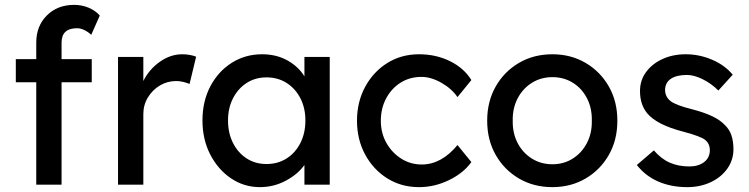

<svg xmlns="http://www.w3.org/2000/svg" viewBox="-20 -759 3076 789"><path d="M129 0V-421H45V-516H129V-584Q129 -652 172.5 -695.5Q216 -739 285 -739Q317 -739 345 -727Q373 -715 390 -695L355 -616Q342 -628 326.5 -635.5Q311 -643 297 -643Q233 -643 233 -584V-516H357V-421H233V0Z M465 0V-525H569V-426Q592 -473 636 -504.5Q680 -536 729 -536Q746 -536 761.5 -533Q777 -530 786 -526L759 -414Q747 -419 732.5 -422.5Q718 -426 704 -426Q668 -426 637.5 -408Q607 -390 588 -359Q569 -328 569 -290V0Z M1048 10Q983 10 929.5 -26Q876 -62 844 -124Q812 -186 812 -264Q812 -343 844.5 -404.5Q877 -466 932.5 -501Q988 -536 1057 -536Q1116 -536 1161.5 -510.5Q1207 -485 1231 -445V-525H1335V0H1231V-81Q1204 -43 1154.5 -16.5Q1105 10 1048 10ZM1075 -85Q1122 -85 1158 -108Q1194 -131 1214.5 -171.5Q1235 -212 1235 -264Q1235 -315 1214.5 -355Q1194 -395 1158 -418Q1122 -441 1075 -441Q1029 -441 993.5 -418Q958 -395 937.5 -355Q917 -315 917 -264Q917 -212 937.5 -171.5Q958 -131 993.5 -108Q1029 -85 1075 -85Z M1702 10Q1629 10 1571.5 -26Q1514 -62 1480.5 -124Q1447 -186 1447 -263Q1447 -340 1480.5 -402Q1514 -464 1571.5 -500Q1629 -536 1702 -536Q1772 -536 1829.5 -507.5Q1887 -479 1917 -430L1860 -360Q1836 -395 1793.5 -419Q1751 -443 1712 -443Q1664 -443 1626.5 -419.5Q1589 -396 1567 -355Q1545 -314 1545 -263Q1545 -212 1568 -171.5Q1591 -131 1629 -107Q1667 -83 1713 -83Q1794 -83 1860 -163L1917 -93Q1885 -48 1825.5 -19Q1766 10 1702 10Z M2250 10Q2173 10 2112.5 -25.5Q2052 -61 2017 -122.5Q1982 -184 1982 -263Q1982 -342 2017 -403.5Q2052 -465 2112.5 -500.5Q2173 -536 2250 -536Q2326 -536 2386.5 -500.5Q2447 -465 2482 -403.5Q2517 -342 2517 -263Q2517 -184 2482 -122.5Q2447 -61 2386.5 -25.5Q2326 10 2250 10ZM2250 -84Q2297 -84 2334 -107.5Q2371 -131 2392 -171.5Q2413 -212 2412 -263Q2413 -315 2392 -355.5Q2371 -396 2334 -419Q2297 -442 2250 -442Q2203 -442 2165.5 -418.5Q2128 -395 2107 -354.5Q2086 -314 2087 -263Q2086 -212 2107 -171.5Q2128 -131 2165.5 -107.5Q2203 -84 2250 -84Z M2804 10Q2738 10 2685 -13Q2632 -36 2597 -81L2667 -141Q2697 -106 2732.5 -90.5Q2768 -75 2813 -75Q2850 -75 2873.5 -93Q2897 -111 2897 -142Q2897 -168 2878 -184Q2859 -199 2791 -217Q2733 -232 2696 -251Q2659 -270 2639 -294Q2610 -330 2610 -385Q2610 -429 2635 -463Q2660 -497 2702.5 -516.5Q2745 -536 2798 -536Q2854 -536 2906.5 -513.5Q2959 -491 2991 -452L2932 -387Q2903 -416 2867.5 -433.5Q2832 -451 2803 -451Q2760 -451 2736.5 -435Q2713 -419 2713 -388Q2714 -361 2735 -344Q2756 -327 2824 -310Q2874 -297 2906.5 -281.5Q2939 -266 2958 -246Q2978 -227 2986 -202Q2994 -177 2994 -146Q2994 -101 2968.5 -65.5Q2943 -30 2900 -10Q2857 10 2804 10Z"/></svg>

Font: Lexend
Style: Regular
Weight: 400
Designer: Bonnie Shaver-Troup, Thomas Jockin
Foundry: Lexend
Version: Version 1.007; ttfautohint (v1.8.3)